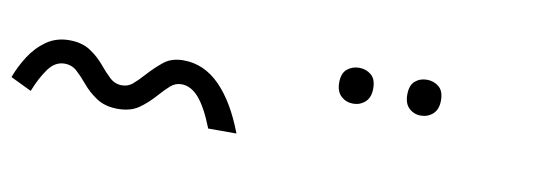

<svg xmlns="http://www.w3.org/2000/svg" viewBox="-662 -1052 1476 522"><g transform="rotate(10 76.0 -791.0)"><path d="M-78 -674Q-100 -730 -122 -755Q-144 -780 -170 -780Q-187 -780 -200 -768.5Q-213 -757 -228 -740Q-250 -715 -272.5 -699.5Q-295 -684 -330 -684Q-365 -684 -389 -700Q-413 -716 -430 -737Q-445 -755 -459 -767.5Q-473 -780 -493 -780Q-519 -780 -537.5 -754.5Q-556 -729 -571 -691L-629 -719Q-618 -749 -599.5 -778Q-581 -807 -554 -826Q-527 -845 -491 -845Q-456 -845 -432.5 -829.5Q-409 -814 -391 -792Q-378 -776 -363.5 -762.5Q-349 -749 -330 -749Q-313 -749 -300.5 -759.5Q-288 -770 -271 -789Q-251 -811 -230 -828Q-209 -845 -176 -845Q-119 -845 -75 -800.5Q-31 -756 0 -674ZM251 -859Q251 -885 265 -896.5Q279 -908 298 -908Q317 -908 331 -896.5Q345 -885 345 -859Q345 -834 331 -821.5Q317 -809 298 -809Q279 -809 265 -821.5Q251 -834 251 -859ZM439 -859Q439 -885 452.5 -896.5Q466 -908 485 -908Q504 -908 518 -896.5Q532 -885 532 -859Q532 -834 518 -821.5Q504 -809 485 -809Q466 -809 452.5 -821.5Q439 -834 439 -859Z"/></g></svg>

Font: Noto Sans Sharada
Style: Regular
Weight: 400
Designer: Monotype Design Team
Foundry: Monotype Imaging Inc.
Version: Version 2.006; ttfautohint (v1.8.4.7-5d5b)